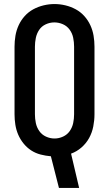

<svg xmlns="http://www.w3.org/2000/svg" viewBox="-20 -766 540 951"><path d="M272 165 232 8Q207 6 181.5 -0.5Q156 -7 134.5 -21Q113 -35 96.5 -55.5Q80 -76 70 -99.5Q60 -123 56 -148.5Q52 -174 52 -200V-535Q52 -562 56.5 -589Q61 -616 72.5 -641Q84 -666 102.5 -686.5Q121 -707 145 -720Q169 -733 196 -739.5Q223 -746 250 -746Q277 -746 304 -739.5Q331 -733 355 -720Q379 -707 397.5 -686.5Q416 -666 427.5 -641Q439 -616 443.5 -589Q448 -562 448 -535V-200Q448 -170 442 -139.5Q436 -109 421.5 -82.5Q407 -56 383.5 -35.5Q360 -15 332 -5L372 165ZM250 -80Q272 -80 292.5 -89.5Q313 -99 325.5 -117Q338 -135 342.5 -156.5Q347 -178 347 -200V-535Q347 -557 342.5 -579Q338 -601 325 -619Q312 -637 291.5 -646Q271 -655 249 -655Q227 -655 206.5 -645.5Q186 -636 174 -618Q162 -600 157.5 -578.5Q153 -557 153 -535V-200Q153 -178 157.5 -156.5Q162 -135 174.5 -117Q187 -99 207.5 -89.5Q228 -80 250 -80Z"/></svg>

Font: Zed Mono Semibold
Style: Regular
Weight: 600
Monospace: yes
Designer: Belleve Invis
Foundry: Belleve Invis
Version: Version 1.0.0; ttfautohint (v1.8.4)